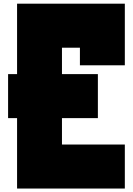

<svg xmlns="http://www.w3.org/2000/svg" viewBox="-20 -997 737 1065"><path d="M74.7 -585.9V-976.6H672.4V-634.8H423.3V-732.4H323.7V-585.9H522.9V-341.8H323.7V-195.3H672.4V48.8H74.7V-341.8H24.9V-585.9Z"/></svg>

Font: Wilelessous
Style: Regular
Weight: 400
Designer: Kristopher Martin
Foundry: Kristopher Martin
Version: Version 1.0; ttfautohint (v1.8.4.7-5d5b)